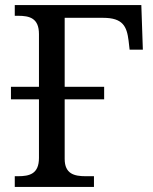

<svg xmlns="http://www.w3.org/2000/svg" viewBox="-20 -734 601 754"><path d="M38 0H349V-42H316C272 -42 234 -51 234 -110V-344H389V-393H234V-664H385C463 -664 478 -630 485 -574L489 -539H541L535 -714H38V-672H51C96 -672 133 -663 133 -600V-393H23V-344H133V-114C133 -51 96 -42 51 -42H38Z"/></svg>

Font: Noto Serif
Style: Regular
Weight: 400
Designer: Monotype Design Team
Foundry: Monotype Imaging Inc.
Version: Version 2.015